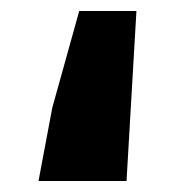

<svg xmlns="http://www.w3.org/2000/svg" viewBox="-20 -329 350 349"><path d="M50 0 75 -133 124 -309H228L210 0Z"/></svg>

Font: Source Sans 3 ExtraBold
Style: Regular
Weight: 800
Designer: Paul D. Hunt
Foundry: Adobe
Version: Version 3.052;hotconv 1.1.0;makeotfexe 2.6.0